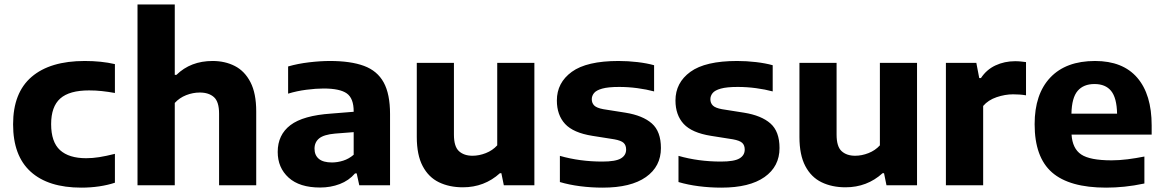

<svg xmlns="http://www.w3.org/2000/svg" viewBox="-20 -828 5198 858"><path d="M343.5 10.5Q195.5 10.5 117 -60.8Q38.5 -132 38.5 -272.5Q38.5 -413.5 121.2 -484.5Q204 -555.5 358.5 -555.5Q433 -555.5 493.5 -541.5V-412.5Q463 -418 435.2 -421Q407.5 -424 378 -424Q290 -424 249.2 -387.8Q208.5 -351.5 208.5 -273.5Q208.5 -193.5 248.2 -157.2Q288 -121 365 -121Q394 -121 423.8 -125.8Q453.5 -130.5 493.5 -140.5V-11.5Q462 -1 423.5 4.8Q385 10.5 343.5 10.5Z M594.5 0V-808H761V-493.5H768.5Q832 -555.5 930 -555.5Q985.5 -555.5 1029.5 -533Q1073.5 -510.5 1099.2 -460.8Q1125 -411 1125 -330V0H959V-320Q959 -373.5 936 -394Q913 -414.5 873 -414.5Q842 -414.5 812 -402.8Q782 -391 761 -368V0Z M1410.5 10Q1318.5 10 1269.8 -34.2Q1221 -78.5 1221 -149Q1221 -225.5 1277.8 -268.8Q1334.5 -312 1461 -320.5L1560.5 -328.5V-330.5Q1560.5 -388.5 1529.8 -410.5Q1499 -432.5 1426 -432.5Q1392.5 -432.5 1349.5 -427Q1306.5 -421.5 1267.5 -409.5V-531Q1310.5 -543.5 1361 -549.5Q1411.5 -555.5 1454.5 -555.5Q1547.5 -555.5 1606.8 -533.5Q1666 -511.5 1694.5 -459.8Q1723 -408 1723 -318.5V0H1585.5L1574 -53H1566.5Q1539 -21 1498.2 -5.5Q1457.5 10 1410.5 10ZM1385.5 -163.5Q1385.5 -134.5 1404.8 -118.2Q1424 -102 1463.5 -102Q1488 -102 1513.5 -110Q1539 -118 1560.5 -136.5V-237.5L1477 -231Q1427 -226.5 1406.2 -209.5Q1385.5 -192.5 1385.5 -163.5Z M2048.5 9Q1988 9 1941.5 -13.5Q1895 -36 1868.8 -85.8Q1842.5 -135.5 1842.5 -216V-547H2008.5V-226.5Q2008.5 -173 2031 -152.5Q2053.5 -132 2091.5 -132Q2121 -132 2151 -143.8Q2181 -155.5 2202 -178.5V-547H2368V0H2231.5L2220.5 -54H2214Q2144.5 9 2048.5 9Z M2673.5 10.5Q2622 10.5 2573 4.2Q2524 -2 2482 -14.5V-131.5Q2571 -106 2671.5 -106Q2731 -106 2754.5 -120Q2778 -134 2778 -159.5Q2778 -179 2766.8 -189.5Q2755.5 -200 2725 -205.5L2627 -221Q2542 -234.5 2505.2 -274.2Q2468.5 -314 2468.5 -379Q2468.5 -458.5 2535.2 -507Q2602 -555.5 2744 -555.5Q2786.5 -555.5 2828.8 -550.5Q2871 -545.5 2903 -536.5V-419.5Q2869.5 -428.5 2828.8 -434Q2788 -439.5 2747 -439.5Q2697.5 -439.5 2671 -432Q2644.5 -424.5 2634.5 -412Q2624.5 -399.5 2624.5 -384.5Q2624.5 -367.5 2635.5 -356.5Q2646.5 -345.5 2676.5 -340L2774.5 -324.5Q2852.5 -312 2893 -276.2Q2933.5 -240.5 2933.5 -166.5Q2933.5 -84 2866.5 -36.8Q2799.5 10.5 2673.5 10.5Z M3203.5 10.5Q3152 10.5 3103 4.2Q3054 -2 3012 -14.5V-131.5Q3101 -106 3201.5 -106Q3261 -106 3284.5 -120Q3308 -134 3308 -159.5Q3308 -179 3296.8 -189.5Q3285.5 -200 3255 -205.5L3157 -221Q3072 -234.5 3035.2 -274.2Q2998.5 -314 2998.5 -379Q2998.5 -458.5 3065.2 -507Q3132 -555.5 3274 -555.5Q3316.5 -555.5 3358.8 -550.5Q3401 -545.5 3433 -536.5V-419.5Q3399.5 -428.5 3358.8 -434Q3318 -439.5 3277 -439.5Q3227.5 -439.5 3201 -432Q3174.5 -424.5 3164.5 -412Q3154.5 -399.5 3154.5 -384.5Q3154.5 -367.5 3165.5 -356.5Q3176.5 -345.5 3206.5 -340L3304.5 -324.5Q3382.5 -312 3423 -276.2Q3463.5 -240.5 3463.5 -166.5Q3463.5 -84 3396.5 -36.8Q3329.5 10.5 3203.5 10.5Z M3758.5 9Q3698 9 3651.5 -13.5Q3605 -36 3578.8 -85.8Q3552.5 -135.5 3552.5 -216V-547H3718.5V-226.5Q3718.5 -173 3741 -152.5Q3763.5 -132 3801.5 -132Q3831 -132 3861 -143.8Q3891 -155.5 3912 -178.5V-547H4078V0H3941.5L3930.5 -54H3924Q3854.5 9 3758.5 9Z M4207 0V-547H4343L4356 -479H4363.5Q4388.5 -517 4428.8 -535.8Q4469 -554.5 4516.5 -554.5Q4530 -554.5 4542.2 -553.2Q4554.5 -552 4565 -550.5V-402Q4551.5 -404.5 4536.2 -405.5Q4521 -406.5 4507 -406.5Q4471.5 -406.5 4433.8 -393.8Q4396 -381 4373.5 -354.5V0Z M4923 10.5Q4759 10.5 4681.2 -57.5Q4603.5 -125.5 4603.5 -273Q4603.5 -407.5 4673.5 -481.5Q4743.5 -555.5 4873.5 -555.5Q4997.5 -555.5 5062 -480.8Q5126.5 -406 5126.5 -267.5V-226.5H4768.5Q4772.5 -164 4811.5 -137.8Q4850.5 -111.5 4947.5 -111.5Q4981 -111.5 5018.8 -116.2Q5056.5 -121 5094 -128.5V-8Q5047 2 5005 6.2Q4963 10.5 4923 10.5ZM4871 -452.5Q4822 -452.5 4795.8 -422Q4769.5 -391.5 4768 -320H4972Q4970.5 -391 4945.2 -421.8Q4920 -452.5 4871 -452.5Z"/></svg>

Font: Encode Sans SemiExpanded SemiExpanded
Style: Bold
Weight: 700
Width: 6
Designer: Multiple Designers
Foundry: Impallari Type
Version: Version 3.000; ttfautohint (v1.8.3) -l 8 -r 50 -G 200 -x 14 